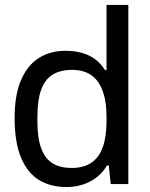

<svg xmlns="http://www.w3.org/2000/svg" viewBox="-20 -743 607 775"><path d="M248 12Q183 12 136.5 -17Q90 -46 64.5 -107.5Q39 -169 39 -267Q39 -360 65 -420Q91 -480 137 -509Q183 -538 244 -538Q279 -538 309 -530Q339 -522 362.5 -505Q386 -488 404 -460H410V-723H498V0H427L419 -75H412Q385 -31 342 -9.5Q299 12 248 12ZM269 -65Q319 -65 350 -87Q381 -109 395.5 -151Q410 -193 410 -255V-271Q410 -325 399 -362Q388 -399 369 -421Q350 -443 325 -452Q300 -461 272 -461Q223 -461 192 -441.5Q161 -422 146 -380.5Q131 -339 131 -273V-252Q131 -184 147 -142.5Q163 -101 193.5 -83Q224 -65 269 -65Z"/></svg>

Font: Archivo SemiBold
Style: Regular
Weight: 400
Version: Version 2.001